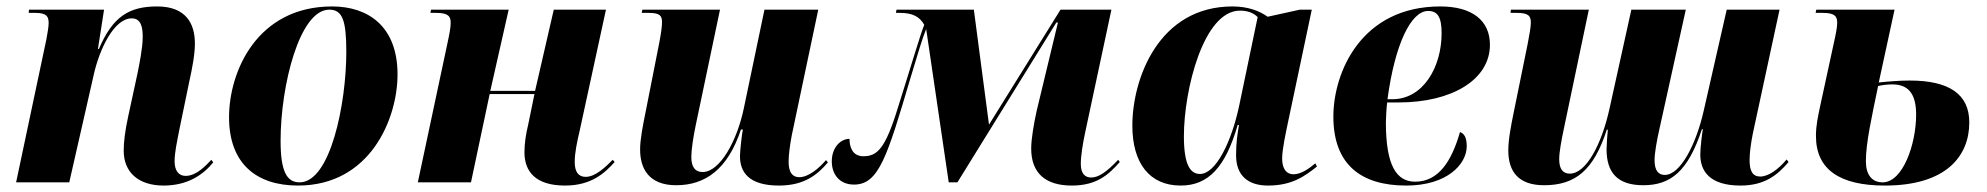

<svg xmlns="http://www.w3.org/2000/svg" viewBox="-20 -566 6169 596"><path d="M488 10C564 10 612 -25 642 -62L636 -70C619 -52 590 -20 556 -20C535 -20 522 -36 522 -65C522 -93 529 -123 536 -160L568 -315C576 -351 585 -396 585 -431C585 -493 557 -546 468 -546C381 -546 330 -515 287 -414H284L303 -536H70L69 -526H89C125 -526 131 -515 131 -494C131 -482 127 -461 124 -444L30 0H195L271 -334C288 -411 333 -509 389 -509C420 -509 423 -477 423 -451C423 -417 412 -364 407 -339L378 -205C368 -159 364 -125 364 -98C364 -32 409 10 488 10Z M905 10C1129 10 1214 -197 1214 -335C1214 -485 1122 -546 1011 -546C778 -546 691 -344 691 -202C691 -59 775 10 905 10ZM910 0C870 0 851 -34 851 -129C851 -301 910 -536 1002 -536C1043 -536 1055 -503 1055 -405C1055 -245 1006 0 910 0Z M1734 10C1817 10 1858 -30 1888 -63L1882 -70C1861 -49 1829 -17 1798 -17C1776 -17 1764 -32 1764 -63C1764 -92 1771 -124 1780 -163L1861 -536H1699L1641 -284H1502L1559 -536H1318L1316 -526H1334C1372 -526 1379 -515 1379 -495C1379 -480 1375 -460 1369 -432L1277 0H1442L1500 -274H1639L1620 -181C1612 -148 1608 -120 1608 -93C1608 -35 1641 10 1734 10Z M2398 10C2477 10 2518 -24 2550 -62L2544 -69C2521 -42 2489 -16 2461 -16C2439 -16 2428 -32 2428 -64C2428 -85 2432 -116 2438 -147L2520 -536H2353L2289 -230C2268 -129 2215 -32 2161 -32C2138 -32 2126 -47 2126 -79C2126 -101 2132 -141 2140 -179L2215 -536H1974L1972 -526H1993C2029 -526 2035 -517 2035 -497C2035 -485 2033 -468 2027 -436L1983 -213C1976 -178 1967 -134 1967 -102C1967 -43 1994 9 2079 9C2169 9 2239 -40 2280 -164H2286C2283 -151 2277 -97 2277 -81C2277 -33 2303 10 2398 10Z M3307 10C3386 10 3422 -25 3456 -63L3451 -70C3414 -31 3390 -15 3367 -15C3349 -15 3335 -26 3335 -57C3335 -82 3341 -120 3349 -157L3430 -536H3272L3050 -179L3003 -536H2763L2761 -526H2774C2813 -526 2835 -514 2849 -489C2838 -463 2801 -338 2767 -231C2728 -104 2703 -81 2660 -81C2626 -81 2617 -110 2617 -135C2589 -135 2562 -108 2562 -65C2562 -25 2586 7 2631 7C2708 7 2734 -80 2806 -323C2829 -399 2843 -447 2855 -476L2925 0H2952L3259 -496H3264L3198 -222C3189 -181 3181 -134 3181 -105C3181 -28 3226 10 3307 10Z M3645 10C3731 10 3784 -47 3822 -178H3826C3821 -149 3817 -123 3817 -84C3817 -21 3854 10 3916 10C3992 10 4031 -20 4068 -49L4063 -59C4044 -43 4019 -25 3995 -25C3974 -25 3960 -41 3960 -74C3960 -103 3972 -156 3977 -181L4052 -536H4015L3915 -514C3890 -532 3854 -546 3806 -546C3577 -546 3495 -322 3495 -176C3495 -60 3548 10 3645 10ZM3705 -26C3675 -26 3655 -54 3655 -143C3655 -287 3716 -533 3829 -533C3851 -533 3870 -527 3884 -513L3826 -235C3803 -128 3755 -26 3705 -26Z M4345 10C4473 10 4533 -57 4533 -112C4533 -141 4524 -152 4512 -156C4486 -65 4445 -2 4373 -2C4316 -2 4282 -50 4282 -186C4282 -197 4284 -235 4286 -248H4322C4486 -248 4605 -318 4605 -427C4605 -503 4549 -546 4451 -546C4206 -546 4119 -342 4119 -204C4119 -56 4204 10 4345 10ZM4302 -258H4287C4310 -429 4360 -532 4413 -532C4442 -532 4455 -514 4455 -463C4455 -358 4398 -258 4302 -258Z M5383 10C5458 10 5498 -23 5532 -63L5526 -71C5501 -41 5470 -18 5444 -18C5420 -18 5411 -36 5411 -69C5411 -91 5415 -121 5421 -151L5504 -536H5340L5269 -224C5245 -117 5196 -23 5148 -23C5129 -23 5116 -35 5116 -69C5116 -90 5123 -130 5131 -165L5213 -536H5044L4976 -228C4952 -119 4904 -27 4853 -27C4831 -27 4820 -42 4820 -72C4820 -94 4827 -131 4835 -169L4912 -536H4670L4669 -526H4688C4724 -526 4732 -517 4732 -496C4732 -483 4728 -460 4722 -429L4678 -213C4671 -178 4662 -134 4662 -99C4662 -33 4694 9 4773 9C4870 9 4927 -37 4968 -164L4971 -163C4970 -157 4967 -114 4967 -103C4967 -31 5000 9 5081 9C5166 9 5220 -34 5263 -165H5266C5264 -154 5258 -110 5258 -86C5258 -36 5286 10 5383 10Z M5831 10C6022 10 6093 -82 6093 -186C6093 -274 6030 -316 5908 -316C5875 -316 5841 -313 5812 -310L5861 -536H5618L5616 -526H5638C5676 -526 5683 -515 5683 -495C5683 -482 5679 -461 5672 -430L5631 -241C5623 -203 5617 -177 5617 -144C5617 -41 5689 10 5831 10ZM5824 0C5791 0 5772 -23 5772 -66C5772 -123 5791 -207 5810 -299C5824 -302 5838 -304 5854 -304C5904 -304 5928 -275 5928 -210C5928 -119 5887 0 5824 0Z"/></svg>

Font: Noto Serif Display SemiCondensed ExtraBold
Style: Italic
Weight: 800
Width: 4
Italic angle: -12°
Designer: Monotype Design Team
Foundry: Monotype Imaging Inc.
Version: Version 2.009